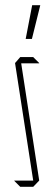

<svg xmlns="http://www.w3.org/2000/svg" viewBox="-20 -720 206 740"><path d="M61 -476 58 -500H108L131 -477V-476ZM108 -24 38 -477 58 -500 131 -25V-24ZM58 0 35 -23V-24H131L108 0ZM79 -570 104 -700H135V-699L103 -570Z"/></svg>

Font: Foldit Thin
Style: Regular
Weight: 100
Designer: Sophia Tai
Foundry: Sophia Tai
Version: Version 1.003